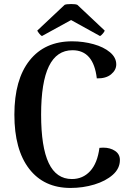

<svg xmlns="http://www.w3.org/2000/svg" viewBox="-20 -914 651 948"><path d="M51 -348Q51 -521 126 -615.5Q201 -710 336 -710Q391 -710 441.5 -696Q492 -682 523 -656Q554 -630 554 -596Q554 -568 528.5 -547Q503 -526 458 -527Q442 -666 338 -666Q260 -666 221.5 -587Q183 -508 183 -348Q183 -188 220.5 -109Q258 -30 335 -30Q389 -30 425 -69Q461 -108 471 -184Q477 -185 490 -185Q524 -185 548 -169Q572 -153 572 -124Q572 -82 537 -51Q502 -20 446 -3Q390 14 328 14Q197 14 124 -80.5Q51 -175 51 -348ZM497 -763Q496 -758 488 -748.5Q480 -739 474 -736L331 -815L187 -736Q181 -739 173.5 -748.5Q166 -758 164 -763L299 -890Q307 -894 332 -894Q354 -894 362 -890Z"/></svg>

Font: Arima Madurai ExtraBold
Style: Regular
Weight: 800
Designer: Joana Correia and Natanael Gama
Foundry: NDISCOVER
Version: Version 1.019